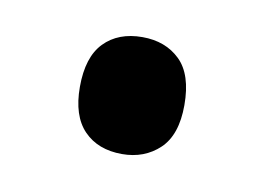

<svg xmlns="http://www.w3.org/2000/svg" viewBox="-34 -173 313 228"><g transform="rotate(10 123.0 -59.5)"><path d="M60 -59Q60 -95 77 -112.5Q94 -130 123 -130Q151 -130 168.5 -113Q186 -96 186 -59Q186 -23 168 -6Q150 11 123 11Q94 11 77 -6.5Q60 -24 60 -59Z"/></g></svg>

Font: Noto Sans Lao UI Cond Med
Style: Regular
Weight: 500
Width: 3
Designer: Monotype Design Team
Foundry: Monotype Imaging Inc.
Version: Version 2.000; ttfautohint (v1.8.4.7-5d5b)